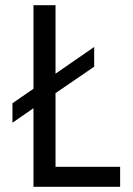

<svg xmlns="http://www.w3.org/2000/svg" viewBox="-20 -720 512 740"><path d="M109 0H443V-77H194V-361L343 -463V-539L194 -436V-700H109V-378L28 -322V-247L109 -303Z"/></svg>

Font: Finlandica
Style: Regular
Weight: 400
Designer: Niklas Ekholm, Juho Hiilivirta, Jaakko Suomalainen
Foundry: Helsinki Type Studio
Version: Version 2.000;Glyphs 3.2 (3202)